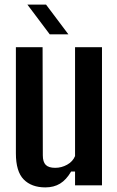

<svg xmlns="http://www.w3.org/2000/svg" viewBox="-20 -805 509 834"><path d="M177 9Q117 9 83 -25.5Q49 -60 49 -139V-600H165L166 -130Q166 -102 178.5 -89Q191 -76 220 -76Q247 -76 271.5 -89.5Q296 -103 306 -127V-600H423V0H306V-60H289Q268 -24 241 -7.5Q214 9 177 9ZM99 -785H180L277 -656H196Z"/></svg>

Font: Big Shoulders Text
Style: Bold
Weight: 700
Designer: Patric King
Foundry: XO Type Co
Version: Version 1.000; ttfautohint (v1.8.2)